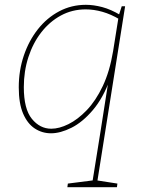

<svg xmlns="http://www.w3.org/2000/svg" viewBox="-20 -548 607 798"><path d="M260 230 262 215 372 201 364 209 398 -3 432 -220 438 -221Q409 -141 366 -90.5Q323 -40 277 -17Q231 6 192 6Q155 6 124.5 -14Q94 -34 76 -76Q58 -118 58 -185Q58 -255 79 -317Q100 -379 137.5 -426.5Q175 -474 226 -501Q277 -528 337 -528Q369 -528 405 -518.5Q441 -509 481 -485L473 -482L486 -522H500L384 209L378 201L468 215L466 230ZM193 -13Q226 -13 264.5 -32Q303 -51 340.5 -90Q378 -129 407 -190Q436 -251 450 -335L473 -479L478 -467Q441 -489 405.5 -499Q370 -509 336 -509Q280 -509 233 -483.5Q186 -458 151.5 -413.5Q117 -369 98 -310.5Q79 -252 79 -186Q79 -95 112.5 -54Q146 -13 193 -13Z"/></svg>

Font: Bitter Thin Thin
Style: Italic
Weight: 250
Italic angle: -9°
Version: Version 2.002